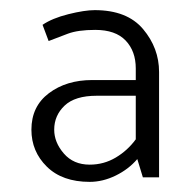

<svg xmlns="http://www.w3.org/2000/svg" viewBox="-20 -722 384 379"><path d="M87 -466Q87 -441 106 -419Q125 -397 157 -397Q185 -397 208.5 -411Q232 -425 248 -447V-533H171Q128 -533 107.5 -513.5Q87 -494 87 -466ZM64 -673Q83 -686 115 -694Q147 -702 167 -702Q231 -702 262.5 -664.5Q294 -627 294 -580V-372H262L251 -408Q234 -388 208.5 -375.5Q183 -363 157 -363Q103 -363 72.5 -393Q42 -423 42 -466Q42 -512 76.5 -538Q111 -564 162 -564H248V-587Q248 -621 228 -642Q208 -663 168 -663Q134 -663 114 -655.5Q94 -648 76 -641Z"/></svg>

Font: Palanquin Thin
Style: Regular
Weight: 250
Designer: Pria Ravichandran
Version: Version 1.001